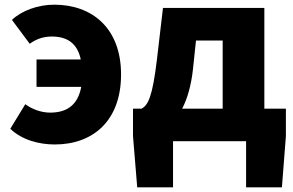

<svg xmlns="http://www.w3.org/2000/svg" viewBox="-20 -603 1253 820"><path d="M136 -232H327C312 -152 263 -122 194 -122C156 -122 116 -137 88 -158L24 -53C75 -4 149 14 214 14C376 14 497 -86 497 -285C497 -485 371 -583 212 -583C141 -583 72 -557 31 -518L107 -416C134 -436 165 -447 201 -447C265 -447 310 -420 325 -349H136Z M719 0H1031V197H1184L1201 -22V-139H1109V-569H676L650 -347C631 -188 612 -154 585 -139H548V-22L566 197H719ZM758 -139C780 -181 796 -236 804 -306L817 -430H931V-139Z"/></svg>

Font: Noto Sans HK Black
Style: Regular
Weight: 900
Designer: Ryoko NISHIZUKA 西塚涼子 (kana, bopomofo & ideographs); Paul D. Hunt (Latin, Greek & Cyrillic); Sandoll Communications 산돌커뮤니
Foundry: Adobe
Version: Version 2.004;hotconv 1.0.118;makeotfexe 2.5.65603